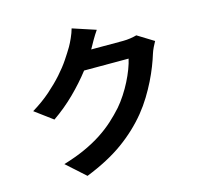

<svg xmlns="http://www.w3.org/2000/svg" viewBox="-123 -967 1246 1171"><g transform="rotate(-15 500.0 -381.0)"><path d="M899 -622Q891 -608 881.5 -588.5Q872 -569 866 -550Q856 -517 840 -476Q824 -435 802.5 -391.5Q781 -348 753.5 -303Q726 -258 692 -216Q621 -129 525 -59.5Q429 10 288 66L170 -40Q247 -63 307.5 -90.5Q368 -118 416 -149.5Q464 -181 502 -215.5Q540 -250 573 -287Q598 -316 621.5 -352Q645 -388 663.5 -424.5Q682 -461 695.5 -496.5Q709 -532 715 -560H434Q383 -494 319.5 -431.5Q256 -369 182 -318L70 -401Q136 -441 185.5 -484.5Q235 -528 272.5 -570Q310 -612 336.5 -651.5Q363 -691 382 -723Q393 -742 406.5 -772Q420 -802 427 -828L573 -780Q555 -754 538 -724.5Q521 -695 512 -678L509 -673H710Q733 -673 756.5 -676.5Q780 -680 797 -685Z"/></g></svg>

Font: SpoqaHanSansJP-Bold
Style: Regular
Weight: 700
Designer: [Source Han Sans]
Ryoko NISHIZUKA  (kana & ideographs); Paul D. Hunt (Latin, Greek & Cyrillic); Wenlong ZHANG  (bopomofo
Foundry: Spoqa (http://bi.spoqa.com)
Version: Version 1.002.20150607